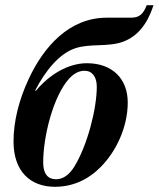

<svg xmlns="http://www.w3.org/2000/svg" viewBox="-20 -705 610 738"><path d="M544 -685C529 -647 513 -637 482 -637H390C246 -637 148 -525 91 -403C52 -320 32 -237 32 -161C32 -46 97 13 191 13C258 13 317 -13 366 -62C427 -123 471 -217 471 -311C471 -403 411 -462 314 -462C242 -462 169 -418 118 -356L115 -357C155 -435 209 -499 268 -519C325 -539 396 -523 454 -545C530 -573 558 -649 570 -685ZM352 -372C352 -285 315 -145 266 -65C245 -31 221 -16 195 -16C165 -16 146 -36 146 -80C146 -182 185 -335 245 -402C264 -423 284 -433 305 -433C334 -433 352 -410 352 -372Z"/></svg>

Font: XITS
Style: Bold Italic
Weight: 700
Italic angle: -16.33°
Designer: MicroPress Inc., with final additions and corrections provided by Coen Hoffman, Elsevier (retired)
Version: Version 1.105